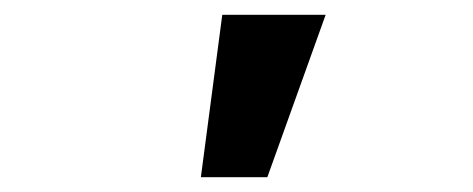

<svg xmlns="http://www.w3.org/2000/svg" viewBox="-20 -850 640 260"><path d="M421 -830H281L252 -610H342Z"/></svg>

Font: CommitMonoV143 ExtLt
Style: Regular
Weight: 200
Monospace: yes
Designer: Eigil Nikolajsen
Foundry: Eigil Nikolajsen
Version: Version 1.143